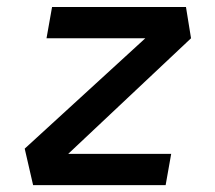

<svg xmlns="http://www.w3.org/2000/svg" viewBox="-20 -538 626 558"><path d="M535.2 -426.8 178.2 -90.8H477.5L461.4 0H76.2L51.8 -106L402.3 -426.8H115.2L131.3 -517.6H520.5Z"/></svg>

Font: Cascadia Mono PL
Style: Italic
Weight: 400
Italic angle: -10°
Monospace: yes
Designer: Aaron Bell
Foundry: Saja Typeworks
Version: Version 2404.023; ttfautohint (v1.8.4)